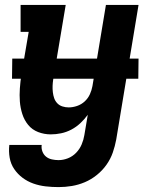

<svg xmlns="http://www.w3.org/2000/svg" viewBox="-20 -540 640 783"><path d="M219 223Q192 223 166 220Q140 217 116 208.5Q92 200 72 185Q52 170 38 149.5Q24 129 19.5 103.5Q15 78 18 51H150Q148 65 153 78Q158 91 168 99Q178 107 191.5 110Q205 113 219 113Q238 113 257 105.5Q276 98 290.5 83Q305 68 313 49Q321 30 324 11L338 -72Q325 -54 308 -38Q291 -22 271 -11.5Q251 -1 229.5 3.5Q208 8 187 8Q160 8 135.5 -1.5Q111 -11 95 -30.5Q79 -50 71 -75Q63 -100 61 -126Q59 -152 61 -179.5Q63 -207 67 -234L97 -410H64V-520H248L197 -216Q195 -203 194.5 -190Q194 -177 195.5 -164Q197 -151 201 -139.5Q205 -128 213.5 -119Q222 -110 234.5 -106Q247 -102 260 -102Q277 -102 294.5 -108Q312 -114 325.5 -126.5Q339 -139 346.5 -155.5Q354 -172 357 -189L412 -520H545L454 29Q449 56 440 82Q431 108 414.5 131.5Q398 155 375 173.5Q352 192 326 203Q300 214 273 218.5Q246 223 219 223ZM29 -219 30 -301H545L544 -219Z"/></svg>

Font: Iosevka Etoile Extrabold
Style: Italic
Weight: 800
Italic angle: -9°
Designer: Belleve Invis
Foundry: Belleve Invis
Version: Version 22.1.2; ttfautohint (v1.8.4)